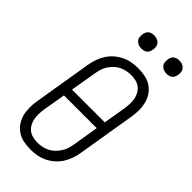

<svg xmlns="http://www.w3.org/2000/svg" viewBox="-289 -1004 1078 1078"><g transform="rotate(45 250.0 -464.5)"><path d="M202 8Q173 8 146 2.5Q119 -3 97 -17.5Q75 -32 60 -54Q45 -76 38.5 -102Q32 -128 32 -156Q32 -184 37 -213L94 -558Q98 -582 106.5 -606.5Q115 -631 129 -653Q143 -675 163.5 -693Q184 -711 208 -722.5Q232 -734 257.5 -738.5Q283 -743 307 -743Q336 -743 363 -737.5Q390 -732 412 -717.5Q434 -703 449 -681Q464 -659 470.5 -633Q477 -607 477 -579Q477 -551 472 -522L415 -177Q411 -153 402.5 -128.5Q394 -104 380 -82Q366 -60 345.5 -42Q325 -24 301 -12.5Q277 -1 251.5 3.5Q226 8 202 8ZM389 -395 412 -531Q415 -551 415.5 -570Q416 -589 412.5 -607Q409 -625 400 -641Q391 -657 377 -668Q363 -679 344.5 -683.5Q326 -688 307 -688Q289 -688 270 -684Q251 -680 234 -671.5Q217 -663 203 -649Q189 -635 178.5 -618.5Q168 -602 163 -584.5Q158 -567 155 -549L129 -395ZM202 -47Q220 -47 239 -51Q258 -55 275 -63.5Q292 -72 306 -86Q320 -100 330.5 -116.5Q341 -133 346.5 -150.5Q352 -168 355 -186L380 -340H120L97 -204Q94 -184 93.5 -165Q93 -146 96.5 -128Q100 -110 109 -94Q118 -78 132 -67Q146 -56 164.5 -51.5Q183 -47 202 -47ZM441 -833Q428 -833 417 -837.5Q406 -842 398 -851Q390 -860 389 -872.5Q388 -885 390 -898Q391 -906 395.5 -914.5Q400 -923 407.5 -928Q415 -933 423.5 -935Q432 -937 440 -937Q453 -937 464.5 -932.5Q476 -928 483.5 -919Q491 -910 492.5 -897.5Q494 -885 491 -872Q490 -864 485.5 -855.5Q481 -847 474 -842Q467 -837 458 -835Q449 -833 441 -833ZM241 -833Q228 -833 217 -837.5Q206 -842 198 -851Q190 -860 189 -872.5Q188 -885 190 -898Q191 -906 195.5 -914.5Q200 -923 207.5 -928Q215 -933 223.5 -935Q232 -937 240 -937Q253 -937 264.5 -932.5Q276 -928 283.5 -919Q291 -910 292.5 -897.5Q294 -885 291 -872Q290 -864 285.5 -855.5Q281 -847 274 -842Q267 -837 258 -835Q249 -833 241 -833Z"/></g></svg>

Font: Iosevka SS18 Light
Style: Italic
Weight: 300
Italic angle: -9°
Monospace: yes
Designer: Belleve Invis
Foundry: Belleve Invis
Version: Version 25.1.1; ttfautohint (v1.8.4)